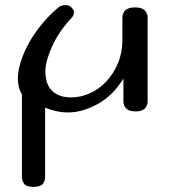

<svg xmlns="http://www.w3.org/2000/svg" viewBox="-20 -427 669 753"><path d="M464 -119Q423 -52 363 -19Q303 14 247 14Q223 14 199 8.5Q175 3 157 -5V266Q157 283 147.5 294.5Q138 306 111 306Q85 306 75.5 294.5Q66 283 66 266V-57Q50 -83 50 -118Q50 -148 61 -183.5Q72 -219 91.5 -255Q111 -291 139 -326Q167 -361 200 -390Q211 -401 219.5 -404Q228 -407 238 -407Q251 -407 260.5 -397.5Q270 -388 270 -378Q270 -373 268 -367.5Q266 -362 258 -354Q234 -328 215.5 -300.5Q197 -273 184.5 -245.5Q172 -218 165 -193Q158 -168 158 -148Q158 -96 184.5 -70.5Q211 -45 259 -45Q298 -45 334.5 -62Q371 -79 398.5 -109Q426 -139 443 -180Q460 -221 460 -270V-358Q460 -375 471.5 -386.5Q483 -398 510 -398Q536 -398 547.5 -386.5Q559 -375 559 -358V-30Q559 -13 548 -1.5Q537 10 512 10Q486 10 475 -1.5Q464 -13 464 -30Z"/></svg>

Font: Sofadi One
Style: Regular
Weight: 400
Designer: Botjo Nikoltchev
Foundry: Botjo Nikoltchev
Version: Version 1.002